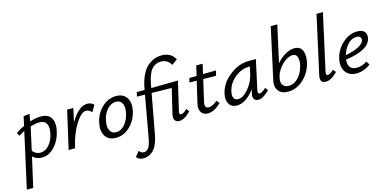

<svg xmlns="http://www.w3.org/2000/svg" viewBox="-113 -1223 4077 2025"><g transform="rotate(-15 1925.0 -211.0)"><path d="M315 -418Q396 -418 426.5 -367Q457 -316 441 -235Q421 -134 359 -65Q297 4 218 4Q156 4 117 -35L44 289H-26L108 -315Q76 -300 46 -280L27 -314Q70 -346 120 -368L142 -468L208 -476L195 -397Q261 -418 315 -418ZM367 -217Q382 -287 361 -324.5Q340 -362 282 -362Q243 -362 186 -345L130 -93Q165 -50 215 -50Q267 -50 309 -96Q351 -142 367 -217Z M820 -421Q872 -421 894 -390L852 -320Q827 -353 790 -353Q740 -353 677.5 -256Q615 -159 581 -12L578 0H508L603 -416H671L638 -267Q680 -341 727.5 -381Q775 -421 820 -421Z M1025 5Q946 5 910.5 -50.5Q875 -106 893 -192Q913 -290 981.5 -355.5Q1050 -421 1137 -421Q1215 -421 1251 -367Q1287 -313 1269 -225Q1249 -128 1181 -61.5Q1113 5 1025 5ZM1043 -52Q1097 -52 1138.5 -101.5Q1180 -151 1194 -221Q1207 -284 1188 -323.5Q1169 -363 1120 -363Q1068 -363 1025.5 -317.5Q983 -272 968 -197Q955 -130 975 -91Q995 -52 1043 -52Z M1754 -57Q1776 -57 1819 -97L1843 -66Q1774 6 1716 6Q1684 6 1669 -15.5Q1654 -37 1663 -79L1728 -351L1509 -355L1430 75Q1418 140 1396.5 185.5Q1375 231 1348 252Q1321 273 1298 281Q1275 289 1251 289Q1200 289 1174 255L1219 199Q1239 228 1271 228Q1299 228 1320.5 201Q1342 174 1356 95L1437 -356L1350 -358L1360 -404L1446 -405L1448 -417Q1463 -502 1493 -563Q1523 -624 1561 -654.5Q1599 -685 1636 -698Q1673 -711 1712 -711Q1814 -711 1858 -629L1797 -585Q1759 -650 1687 -650Q1628 -650 1587 -603.5Q1546 -557 1524 -436L1519 -406L1811 -410L1738 -97Q1728 -57 1754 -57Z M2073 -356 2021 -132Q2001 -52 2053 -52Q2091 -52 2148 -98L2174 -68Q2100 7 2028 7Q1979 7 1956 -28.5Q1933 -64 1948 -125L2002 -357L1923 -358L1934 -404L2014 -405L2039 -514H2109L2084 -407L2226 -409L2213 -354Z M2679 -97 2703 -66Q2631 6 2581 6Q2549 6 2534.5 -14.5Q2520 -35 2529 -77L2539 -121Q2499 -62 2447.5 -28Q2396 6 2346 6Q2288 6 2262 -37Q2236 -80 2249 -143Q2271 -254 2372.5 -335Q2474 -416 2585 -416H2664L2594 -97Q2585 -55 2611 -55Q2634 -55 2679 -97ZM2374 -56Q2431 -56 2489 -125.5Q2547 -195 2565 -278L2582 -357H2576Q2489 -357 2414.5 -295Q2340 -233 2324 -143Q2317 -101 2330 -78.5Q2343 -56 2374 -56Z M3084 -421Q3150 -421 3171.5 -367.5Q3193 -314 3173 -234Q3147 -130 3071 -62.5Q2995 5 2906 5Q2835 5 2801.5 -37.5Q2768 -80 2782 -147L2905 -711H2977L2888 -310Q2931 -361 2983 -391Q3035 -421 3084 -421ZM3093 -214Q3110 -266 3100 -311Q3090 -356 3048 -356Q2995 -356 2935.5 -300Q2876 -244 2857 -172L2854 -157Q2843 -109 2864 -81Q2885 -53 2928 -53Q2982 -53 3027.5 -97Q3073 -141 3093 -214Z M3317 6Q3246 6 3265 -77L3405 -711H3475L3339 -97Q3331 -57 3355 -57Q3377 -57 3420 -97L3445 -66Q3375 6 3317 6Z M3771 -421Q3827 -421 3849.5 -392.5Q3872 -364 3863 -321Q3837 -199 3581 -164Q3571 -52 3669 -52Q3729 -52 3781 -89L3807 -51Q3735 5 3653 5Q3572 5 3533.5 -49.5Q3495 -104 3514 -192Q3535 -286 3609 -353.5Q3683 -421 3771 -421ZM3796 -318Q3800 -335 3789.5 -351Q3779 -367 3747 -367Q3694 -367 3652 -321Q3610 -275 3591 -210Q3678 -226 3733.5 -255Q3789 -284 3796 -318Z"/></g></svg>

Font: EauTestInfant Medium
Style: Italic
Weight: 500
Italic angle: -12°
Designer: Christian Thalmann (Catharsis Fonts)
Version: Version 0.001;PS 000.001;hotconv 1.0.88;makeotf.lib2.5.64775